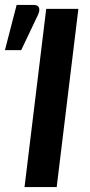

<svg xmlns="http://www.w3.org/2000/svg" viewBox="-56 -759 364 779"><path d="M174 0H43.5L131.5 -723H262ZM-36 -555.5 11.5 -739H81.5Q97.5 -739 102 -728.2Q106.5 -717.5 98.5 -699.5L30 -555.5Z"/></svg>

Font: Lato 2
Style: Bold Italic
Weight: 700
Italic angle: -7°
Designer: Lukasz Dziedzic with Adam Twardoch and Botio Nikoltchev
Foundry: tyPoland Lukasz Dziedzic
Version: Version 2.015; 2015-08-06; http://www.latofonts.com/